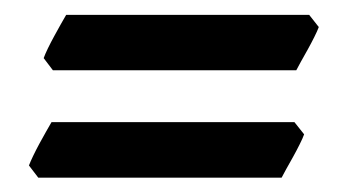

<svg xmlns="http://www.w3.org/2000/svg" viewBox="-20 -406 479 262"><path d="M415 -369.1Q413.1 -363.8 408.9 -355.5Q404.8 -347.2 399.9 -338.4Q395 -329.6 390.6 -321.8Q386.2 -314 384.3 -310.1H52.2L39.6 -326.7Q41.5 -332 45.4 -340.1Q49.3 -348.1 54 -356.7Q58.6 -365.2 63 -373Q67.4 -380.9 70.3 -385.7H401.9ZM395 -222.7Q393.1 -217.3 388.9 -209Q384.8 -200.7 379.9 -191.9Q375 -183.1 370.6 -175.3Q366.2 -167.5 364.3 -163.6H32.2L19.5 -180.2Q21.5 -185.5 25.4 -193.6Q29.3 -201.7 33.9 -210.2Q38.6 -218.8 43 -226.6Q47.4 -234.4 50.3 -239.3H381.8Z"/></svg>

Font: Gentium Book Basic
Style: Bold Italic
Weight: 700
Italic angle: -8°
Designer: J. Victor Gaultney and Annie Olsen
Foundry: SIL International
Version: Version 1.102; 2013; Maintenance release